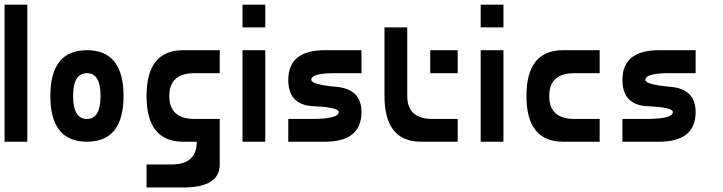

<svg xmlns="http://www.w3.org/2000/svg" viewBox="-20 -620 3164 840"><path d="M0 -599.6Q0 -450.2 0 0Q25.4 0 99.6 0Q99.6 -150.4 99.6 -599.6Q75.2 -599.6 0 -599.6Z M360.4 -400.4Q200.2 -400.4 200.2 -200.2Q200.2 0 360.4 0Q520.5 0 520.5 -200.2Q520.5 -400.4 360.4 -400.4ZM360.4 -299.8Q419.9 -299.8 419.9 -200.2Q419.9 -99.6 360.4 -99.6Q299.8 -99.6 299.8 -200.2Q299.8 -299.8 360.4 -299.8Z M941.4 -99.6Q941.4 -99.6 831.1 -99.6Q720.7 -99.6 720.7 -200.2Q720.7 -299.8 831.1 -299.8Q941.4 -299.8 941.4 -299.8Q941.4 -333 941.4 -400.4Q941.4 -400.4 781.2 -400.4Q621.1 -400.4 621.1 -200.2Q621.1 0 781.2 0Q941.4 0 941.4 0Q941.4 -33.2 941.4 -99.6ZM621.1 99.6Q621.1 125 621.1 200.2Q621.1 200.2 781.2 200.2Q941.4 200.2 941.4 99.6Q941.4 66.4 941.4 0Q916 0 840.8 0Q840.8 99.6 731.4 99.6Q621.1 99.6 621.1 99.6Z M1140.6 0Q1116.2 0 1041 0Q1041 -99.6 1041 -400.4Q1066.4 -400.4 1140.6 -400.4Q1140.6 -299.8 1140.6 0ZM1041 -500Q1041 -525.4 1041 -599.6Q1066.4 -599.6 1140.6 -599.6Q1140.6 -575.2 1140.6 -500Q1116.2 -500 1041 -500Z M1561.5 -299.8Q1561.5 -325.2 1561.5 -400.4Q1561.5 -400.4 1401.4 -400.4Q1241.2 -400.4 1241.2 -270.5Q1241.2 -160.2 1351.6 -155.3Q1461.9 -150.4 1461.9 -129.9Q1461.9 -100.6 1351.6 -99.6Q1241.2 -99.6 1241.2 -99.6Q1241.2 -66.4 1241.2 0Q1241.2 0 1401.4 0Q1561.5 0 1561.5 -129.9Q1561.5 -230.5 1451.2 -240.2Q1341.8 -250 1341.8 -270.5Q1341.8 -300.8 1451.2 -299.8Q1561.5 -299.8 1561.5 -299.8Z M1662.1 -500Q1662.1 -424.8 1662.1 -200.2Q1662.1 0 1822.3 0Q1982.4 0 1982.4 0Q1982.4 -33.2 1982.4 -99.6Q1982.4 -99.6 1872.1 -99.6Q1761.7 -99.6 1761.7 -200.2Q1761.7 -299.8 1761.7 -362.3Q1761.7 -424.8 1761.7 -500Q1728.5 -500 1662.1 -500ZM1862.3 -400.4Q1862.3 -375 1862.3 -299.8Q1892.6 -299.8 1982.4 -299.8Q1982.4 -325.2 1982.4 -400.4Q1952.1 -400.4 1862.3 -400.4Z M2182.6 0Q2158.2 0 2083 0Q2083 -99.6 2083 -400.4Q2108.4 -400.4 2182.6 -400.4Q2182.6 -299.8 2182.6 0ZM2083 -500Q2083 -525.4 2083 -599.6Q2108.4 -599.6 2182.6 -599.6Q2182.6 -575.2 2182.6 -500Q2158.2 -500 2083 -500Z M2603.5 -400.4Q2603.5 -375 2603.5 -299.8Q2603.5 -299.8 2493.2 -299.8Q2382.8 -299.8 2382.8 -200.2Q2382.8 -99.6 2493.2 -99.6Q2603.5 -99.6 2603.5 -99.6Q2603.5 -66.4 2603.5 0Q2603.5 0 2443.4 0Q2283.2 0 2283.2 -200.2Q2283.2 -400.4 2443.4 -400.4Q2603.5 -400.4 2603.5 -400.4Z M3023.4 -299.8Q3023.4 -325.2 3023.4 -400.4Q3023.4 -400.4 2863.3 -400.4Q2703.1 -400.4 2703.1 -270.5Q2703.1 -160.2 2813.5 -155.3Q2923.8 -150.4 2923.8 -129.9Q2923.8 -100.6 2813.5 -99.6Q2703.1 -99.6 2703.1 -99.6Q2703.1 -66.4 2703.1 0Q2703.1 0 2863.3 0Q3023.4 0 3023.4 -129.9Q3023.4 -230.5 2913.1 -240.2Q2803.7 -250 2803.7 -270.5Q2803.7 -300.8 2913.1 -299.8Q3023.4 -299.8 3023.4 -299.8Z"/></svg>

Font: Encounter VC
Style: Regular
Weight: 400
Designer: Silver Alicorn
Version: Version 1.0